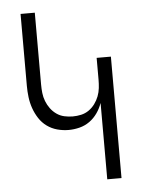

<svg xmlns="http://www.w3.org/2000/svg" viewBox="-53 -777 605 819"><g transform="rotate(-5 250.0 -367.5)"><path d="M373 0V-327Q365 -304 351 -284Q337 -264 317.5 -250Q298 -236 274.5 -230Q251 -224 227 -224Q203 -224 179 -230.5Q155 -237 135 -251.5Q115 -266 101.5 -287Q88 -308 80 -331Q72 -354 69 -378.5Q66 -403 66 -427V-735H127V-427Q127 -409 129 -391Q131 -373 137.5 -356Q144 -339 155 -324Q166 -309 181 -298.5Q196 -288 214 -284Q232 -280 250 -280Q268 -280 286 -284Q304 -288 319 -298.5Q334 -309 345 -324Q356 -339 362.5 -356Q369 -373 371 -391Q373 -409 373 -427V-520H434V0Z"/></g></svg>

Font: Iosevka Fixed Light
Style: Regular
Weight: 300
Monospace: yes
Designer: Belleve Invis
Foundry: Belleve Invis
Version: Version 32.3.0